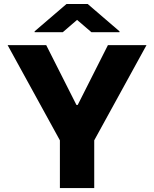

<svg xmlns="http://www.w3.org/2000/svg" viewBox="-20 -957 784 977"><path d="M18.8 -727.3H215.2L369 -422.9H375.4L529.1 -727.3H725.5L459.5 -242.9V0H284.8V-242.9ZM299.7 -793.3 372.2 -855.8 445 -793.3H588.1V-797.6L426.1 -936.8H318.5L156.2 -797.6V-793.3Z"/></svg>

Font: Inter UI Extra Bold
Style: Regular
Weight: 800
Designer: Rasmus Andersson
Foundry: rsms
Version: 3.2;8d6f07862